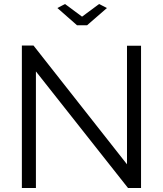

<svg xmlns="http://www.w3.org/2000/svg" viewBox="-20 -937 812 957"><path d="M159 -581V0H89V-710H147L613 -118V-709H683V0H618ZM304 -917 389 -854 474 -917 513 -897 414 -811H364L266 -897Z"/></svg>

Font: Raleway
Style: Regular
Weight: 400
Designer: Matt McInerney, Pablo Impallari, Rodrigo Fuenzalida
Foundry: Matt McInerney, Pablo Impallari, Rodrigo Fuenzalida
Version: Version 4.101;RELEASE